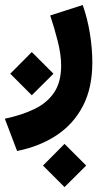

<svg xmlns="http://www.w3.org/2000/svg" viewBox="-46 -346 434 779"><path d="M215.8 237.8 303.7 325.7 215.8 413.1 128.4 325.7ZM83 -134.8 170.9 -46.9 83 40.5 -4.4 -46.9ZM23.4 266.6 -26.4 135.7Q44.4 120.6 95.5 95.5Q146.5 70.3 174.3 28.3Q202.1 -13.7 202.1 -80.1Q202.1 -124.5 188 -179.9Q173.8 -235.4 157.7 -283.2L289.6 -325.7Q308.6 -272.5 318.6 -210.9Q328.6 -149.4 328.6 -92.8Q328.6 9.8 290.8 83.3Q252.9 156.7 184.3 202.4Q115.7 248 23.4 266.6Z"/></svg>

Font: Vazirmatn UI ExtraBold
Style: Regular
Weight: 800
Designer: Saber Rastikerdar
Foundry: Saber Rastikerdar
Version: Version 33.003